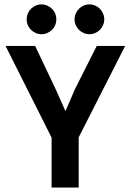

<svg xmlns="http://www.w3.org/2000/svg" viewBox="-20 -845 590 865"><path d="M334.5 -226.1V0H212.4V-225.1L4.9 -638.2H138.2L231.9 -440.9L274.9 -344.2L317.9 -443.8L416 -638.2H543.9ZM233.9 -757.8Q233.9 -744.1 228.8 -731.9Q223.6 -719.7 214.4 -710.7Q205.1 -701.7 192.9 -696.3Q180.7 -690.9 167 -690.9Q152.8 -690.9 140.9 -696.3Q128.9 -701.7 119.6 -710.7Q110.4 -719.7 105.2 -731.9Q100.1 -744.1 100.1 -757.8Q100.1 -771.5 105.2 -783.9Q110.4 -796.4 119.6 -805.4Q128.9 -814.5 140.9 -819.8Q152.8 -825.2 167 -825.2Q180.7 -825.2 192.9 -819.8Q205.1 -814.5 214.4 -805.4Q223.6 -796.4 228.8 -783.9Q233.9 -771.5 233.9 -757.8ZM449.7 -757.8Q449.7 -744.1 444.3 -731.9Q439 -719.7 430.2 -710.7Q421.4 -701.7 408.9 -696.3Q396.5 -690.9 382.8 -690.9Q369.1 -690.9 356.9 -696.3Q344.7 -701.7 335.7 -710.7Q326.7 -719.7 321.3 -731.9Q315.9 -744.1 315.9 -757.8Q315.9 -771.5 321.3 -783.9Q326.7 -796.4 335.7 -805.4Q344.7 -814.5 356.9 -819.8Q369.1 -825.2 382.8 -825.2Q396.5 -825.2 408.9 -819.8Q421.4 -814.5 430.2 -805.4Q439 -796.4 444.3 -783.9Q449.7 -771.5 449.7 -757.8ZM0 -638.2Z"/></svg>

Font: Code New Roman
Style: Bold
Weight: 700
Monospace: yes
Designer: Sam Radian
Foundry: Code New Roman
Version: Version 1.508 October 19, 2014